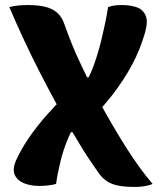

<svg xmlns="http://www.w3.org/2000/svg" viewBox="-20 -728 640 760"><path d="M515 12Q476 12 449.5 7Q423 2 405 -9.5Q387 -21 372 -41Q353 -68 333.5 -97Q314 -126 295 -158Q276 -190 256 -223L217 -292Q178 -363 141 -435Q104 -507 72.5 -575Q41 -643 17 -700Q37 -705 54.5 -706.5Q72 -708 91 -708Q131 -708 159.5 -701Q188 -694 207 -677Q226 -660 236 -629Q251 -587 265 -552.5Q279 -518 296 -482Q313 -446 335 -400L374 -324Q424 -232 477.5 -147Q531 -62 584 0Q571 6 552 9Q533 12 515 12ZM464 -708Q495 -708 520.5 -699.5Q546 -691 556.5 -666.5Q567 -642 553 -595Q544 -565 532 -534.5Q520 -504 503.5 -473Q487 -442 466 -410Q445 -378 419.5 -345.5Q394 -313 363 -281L278 -422H331Q341 -442 349.5 -465Q358 -488 366 -514Q374 -540 381 -569Q388 -598 395 -630.5Q402 -663 408 -700Q422 -705 434.5 -706.5Q447 -708 464 -708ZM135 8Q102 8 75.5 -2.5Q49 -13 38.5 -35.5Q28 -58 44 -94Q53 -114 65 -135.5Q77 -157 93 -180.5Q109 -204 129 -229.5Q149 -255 174 -282.5Q199 -310 228 -340L302 -205H261Q252 -187 244.5 -168Q237 -149 230.5 -129Q224 -109 219 -87.5Q214 -66 209.5 -44.5Q205 -23 202 0Q189 4 170.5 6Q152 8 135 8Z"/></svg>

Font: Recursive Casual ExtraBold
Style: Regular
Weight: 800
Version: Version 1.047